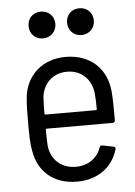

<svg xmlns="http://www.w3.org/2000/svg" viewBox="-52 -751 563 800"><g transform="rotate(-5 229.5 -351.5)"><path d="M149 -599C181 -599 205 -623 205 -655C205 -688 181 -711 149 -711C116 -711 93 -688 93 -655C93 -623 116 -599 149 -599ZM310 -599C342 -599 366 -623 366 -655C366 -688 342 -711 310 -711C277 -711 254 -688 254 -655C254 -623 277 -599 310 -599ZM239 -54C178 -54 136 -93 129 -150C128 -169 127 -193 127 -219C127 -222 129 -223 131 -223H407C413 -223 417 -227 417 -233C417 -278 417 -321 414 -354C406 -448 340 -514 235 -514C139 -514 71 -453 60 -365C56 -333 56 -295 56 -253C56 -209 56 -170 63 -135C77 -49 140 8 238 8C325 8 387 -38 409 -112C411 -118 408 -123 402 -124L356 -133C350 -134 346 -132 344 -126C329 -83 291 -54 239 -54ZM236 -452C295 -452 336 -412 343 -355C345 -335 346 -311 346 -286C346 -283 344 -282 342 -282H131C129 -282 127 -283 127 -286C127 -311 128 -335 129 -356C136 -412 176 -452 236 -452Z"/></g></svg>

Font: Barlow Semi Condensed
Style: Regular
Weight: 400
Width: 4
Designer: Jeremy Tribby
Foundry: Tribby Type
Version: Version 1.422;hotconv 1.0.109;makeotfexe 2.5.65596